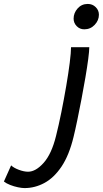

<svg xmlns="http://www.w3.org/2000/svg" viewBox="-180 -728 522 975"><path d="M180.7 -488.3H273.4Q273.4 -469.7 268.1 -428.7Q262.7 -387.7 253.7 -334.7Q244.6 -281.7 233.9 -225.3Q223.1 -168.9 212.6 -118.2Q202.1 -67.4 193.4 -32.2Q170.9 60.5 132.6 117.7Q94.2 174.8 45.9 200.9Q-2.4 227.1 -55.7 227.1Q-69.3 227.1 -89.1 222.9Q-108.9 218.8 -128.4 211.2Q-147.9 203.6 -160.2 193.8L-123.5 111.8Q-110.4 124.5 -84.2 134.3Q-58.1 144 -37.6 144Q1.5 144 41.7 98.9Q82 53.7 104.5 -37.6Q118.2 -91.8 131.6 -158.4Q145 -225.1 156.2 -290.8Q167.5 -356.4 174.1 -409.2Q180.7 -461.9 180.7 -488.3ZM193.8 -633.3Q193.8 -662.1 214.1 -685.1Q234.4 -708 265.6 -708Q289.6 -708 305.9 -691.9Q322.3 -675.8 322.3 -653.3Q322.3 -624.5 300.8 -601.8Q279.3 -579.1 248 -579.1Q225.1 -579.1 209.5 -595.2Q193.8 -611.3 193.8 -633.3Z"/></svg>

Font: Andika
Style: Italic
Weight: 400
Italic angle: -14°
Designer: Victor Gaultney, Annie Olsen, Julie Remington, Don Collingsworth, Eric Hays, Becca Hirsbrunner
Foundry: SIL International
Version: Version 6.101